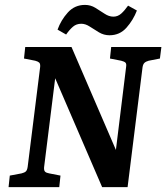

<svg xmlns="http://www.w3.org/2000/svg" viewBox="-20 -764 679 784"><path d="M15 0 20 -47 68 -56Q80 -59 85.5 -64Q91 -69 93 -83L144 -491Q145 -504 140 -508.5Q135 -513 124 -516L78 -525L83 -572H272L467 -120L449 -117L495 -491Q497 -504 492 -508.5Q487 -513 475 -516L429 -525L434 -572H639L633 -525L587 -516Q576 -513 570 -507.5Q564 -502 562 -489L501 0H397L190 -480L210 -482L160 -81Q159 -68 164 -63Q169 -58 181 -56L227 -47L222 0ZM427 -620Q404 -620 384 -632Q364 -644 346.5 -655.5Q329 -667 312 -667Q292 -667 278 -655Q264 -643 250 -623L215 -643Q229 -682 257 -713Q285 -744 327 -744Q350 -744 369.5 -732Q389 -720 407 -708Q425 -696 443 -696Q461 -696 475 -708.5Q489 -721 503 -741L539 -721Q524 -682 496.5 -651Q469 -620 427 -620Z"/></svg>

Font: Yrsa SemiBold
Style: Italic
Weight: 600
Italic angle: -7.10001°
Version: Version 2.004